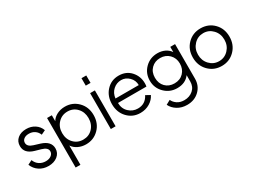

<svg xmlns="http://www.w3.org/2000/svg" viewBox="-61 -1481 3217 2437"><g transform="rotate(-30 1547.0 -262.5)"><path d="M246 12Q171 12 113.5 -26Q56 -64 30 -130L93 -162Q113 -111 153.5 -84.5Q194 -58 246 -58Q295 -58 326 -81.5Q357 -105 357 -141Q357 -195 271 -219L187 -243Q55 -281 55 -388Q55 -456 103.5 -497Q152 -538 231 -538Q302 -538 355.5 -502.5Q409 -467 431 -406L368 -376Q351 -420 315 -444.5Q279 -469 231 -469Q185 -469 157.5 -448Q130 -427 130 -393Q130 -337 210 -313L298 -286Q432 -244 432 -139Q432 -72 380 -30Q328 12 246 12Z M798 -538Q910 -538 986.5 -460.5Q1063 -383 1063 -264Q1063 -144 986 -66Q909 12 796 12Q735 12 683 -13Q631 -38 602 -82V200H532V-526H602V-439Q629 -485 681.5 -511.5Q734 -538 798 -538ZM796 -58Q879 -58 933.5 -116Q988 -174 988 -263Q988 -351 933.5 -409.5Q879 -468 796 -468Q713 -468 657.5 -409.5Q602 -351 602 -263Q602 -174 657 -116Q712 -58 796 -58Z M1163 -636V-745H1233V-636ZM1163 0V-526H1233V0Z M1828 -288Q1828 -264 1824 -241H1407Q1408 -157 1463 -105Q1518 -53 1593 -53Q1704 -53 1755 -155L1819 -120Q1793 -63 1732 -25.5Q1671 12 1593 12Q1482 12 1407.5 -66.5Q1333 -145 1333 -264Q1333 -383 1405 -460.5Q1477 -538 1586 -538Q1695 -538 1761.5 -464.5Q1828 -391 1828 -288ZM1408 -306H1749Q1749 -376 1699.5 -424.5Q1650 -473 1586 -473Q1518 -473 1467 -427Q1416 -381 1408 -306Z M2338 -526H2408V-20Q2408 83 2337.5 151.5Q2267 220 2158 220Q2079 220 2018.5 183Q1958 146 1931 88L1995 53Q2013 94 2054.5 122Q2096 150 2156 150Q2233 150 2285.5 104Q2338 58 2338 -20V-111Q2276 -27 2155 -27Q2048 -27 1973 -101.5Q1898 -176 1898 -283Q1898 -391 1972 -464.5Q2046 -538 2155 -538Q2214 -538 2262.5 -514.5Q2311 -491 2338 -449ZM2155 -97Q2237 -97 2287.5 -149.5Q2338 -202 2338 -283Q2338 -363 2286 -415.5Q2234 -468 2154 -468Q2076 -468 2024.5 -417Q1973 -366 1973 -283Q1973 -200 2023.5 -148.5Q2074 -97 2155 -97Z M2977 -66.5Q2900 12 2786 12Q2672 12 2595 -66.5Q2518 -145 2518 -264Q2518 -383 2594.5 -460.5Q2671 -538 2786 -538Q2901 -538 2977.5 -460.5Q3054 -383 3054 -264Q3054 -145 2977 -66.5ZM2649 -117Q2705 -58 2786 -58Q2867 -58 2923 -117Q2979 -176 2979 -263Q2979 -350 2923 -409Q2867 -468 2786 -468Q2705 -468 2649 -409Q2593 -350 2593 -263Q2593 -176 2649 -117Z"/></g></svg>

Font: Plus Jakarta Display Light
Style: Regular
Weight: 300
Designer: Gumpita Rahayu
Foundry: Tokotype Studio
Version: Version 1.000;hotconv 1.0.109;makeotfexe 2.5.65596